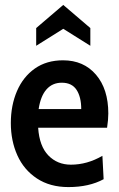

<svg xmlns="http://www.w3.org/2000/svg" viewBox="-20 -750 483 780"><path d="M415 -231H135Q140 -156 176.5 -118.5Q213 -81 268 -81Q334 -81 396 -117L401 -22Q342 10 258 10Q183 10 130 -25Q77 -60 50.5 -119Q24 -178 24 -250Q24 -322 49 -380Q74 -438 121.5 -471.5Q169 -505 236 -505Q320 -505 370 -446.5Q420 -388 420 -289Q420 -264 415 -231ZM310 -307Q310 -356 291 -385Q272 -414 231 -414Q193 -414 169 -387Q145 -360 137 -307ZM127 -636 237 -730 347 -636V-564L237 -633L127 -564Z"/></svg>

Font: Cabin Condensed SemiBold
Style: Regular
Weight: 600
Width: 3
Designer: Pablo Impallari
Foundry: Pablo Impallari. http://www.impallari.com Igino Marini. http://www.ikern.com
Version: Version 2.001